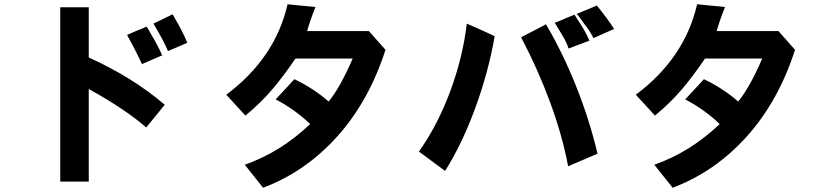

<svg xmlns="http://www.w3.org/2000/svg" viewBox="-20 -744 3888 902"><path d="M397 -326V109H263V-710H397V-474Q601 -382 754 -252L667 -145Q570 -230 397 -326ZM715 -609 701 -633 750 -657Q784 -674 791 -677L801 -659Q835 -602 860 -543L769 -504Q760 -526 746.5 -552Q733 -578 715 -609ZM577 -580 623 -600Q637 -605 648.5 -610Q660 -615 669 -619Q675 -610 680 -601Q685 -592 690 -583Q723 -528 742 -484L647 -443Q617 -508 577 -580Z M1216 138 1130 30Q1217 -1 1292 -48Q1367 -95 1437 -161Q1407 -191 1363.5 -222.5Q1320 -254 1275 -277L1363 -372Q1453 -329 1524 -267Q1577 -331 1637 -469H1368Q1317 -393 1262 -327.5Q1207 -262 1133 -201L1043 -299Q1273 -471 1331 -724L1462 -711Q1435 -643 1423 -598H1713L1791 -510Q1713 -268 1564 -102.5Q1415 63 1216 138Z M2822 -589 2768 -565Q2758 -586 2741.5 -609.5Q2725 -633 2705 -659L2690 -679L2784 -718Q2833 -658 2865 -608Q2857 -604 2822 -589ZM2597 -619 2586 -637Q2603 -643 2615.5 -648.5Q2628 -654 2637 -658L2679 -675Q2709 -629 2722.5 -606Q2736 -583 2749 -553L2651 -516Q2646 -534 2633.5 -557.5Q2621 -581 2597 -619ZM2173 -633Q2195 -624 2239 -604L2304 -574Q2275 -407 2213.5 -238.5Q2152 -70 2071 59L1948 -32Q2035 -154 2094.5 -313.5Q2154 -473 2173 -633ZM2428 -569 2513 -613 2545 -630Q2626 -492 2688.5 -334Q2751 -176 2787 -22L2649 37Q2622 -107 2564.5 -263Q2507 -419 2428 -569Z M3140 138 3054 30Q3141 -1 3216 -48Q3291 -95 3361 -161Q3331 -191 3287.5 -222.5Q3244 -254 3199 -277L3287 -372Q3377 -329 3448 -267Q3501 -331 3561 -469H3292Q3241 -393 3186 -327.5Q3131 -262 3057 -201L2967 -299Q3197 -471 3255 -724L3386 -711Q3359 -643 3347 -598H3637L3715 -510Q3637 -268 3488 -102.5Q3339 63 3140 138Z"/></svg>

Font: Gmarket Sans TTF Bold
Style: Regular
Weight: 700
Designer: Creative Director : Sungho Lee; Art Director : Kiwoong Choi; Project Manager : Sori Yang, Jongwook Yoon; Font Designer :
Foundry: Sandoll Inc.
Version: Version 1.000;hotconv 1.0.109;makeotfexe 2.5.65596